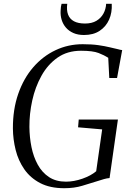

<svg xmlns="http://www.w3.org/2000/svg" viewBox="-20 -984 692 1012"><path d="M318.5 8Q243.5 8 191.5 -19.2Q139.5 -46.5 108 -92Q76.5 -137.5 62.5 -193.5Q48.5 -249.5 48 -306.5Q47.5 -407 76 -489Q104.5 -571 155.2 -629.5Q206 -688 272.8 -719.5Q339.5 -751 416 -751Q463.5 -751 498.2 -746Q533 -741 558.2 -734.8Q583.5 -728.5 602.5 -724.5Q608 -723 612.8 -721.8Q617.5 -720.5 624 -720L597 -573H556L550.5 -679.5Q530.5 -692.5 500 -704.5Q469.5 -716.5 407 -716.5Q335 -716.5 283.2 -680.2Q231.5 -644 198.5 -584.5Q165.5 -525 150 -454.5Q134.5 -384 135 -315Q135.5 -260 146 -208.5Q156.5 -157 179.2 -115.8Q202 -74.5 238.5 -50.5Q275 -26.5 327.5 -26.5Q369.5 -26.5 414.5 -42.2Q459.5 -58 487 -81.5L518.5 -302L391.5 -313L395 -354H601.5L557.5 -45.5Q543.5 -44.5 528 -40Q512.5 -35.5 487.5 -27.5Q455.5 -17.5 413.5 -4.8Q371.5 8 318.5 8ZM423 -799.5Q390.5 -799.5 366.8 -810Q343 -820.5 327.5 -838.5Q312 -856.5 305 -879.5Q298 -902.5 299.5 -927.5Q300 -940 301.2 -948Q302.5 -956 304.5 -964H334.5Q330 -930.5 338.8 -907.2Q347.5 -884 369.8 -872Q392 -860 428 -860Q464 -860 488 -874.2Q512 -888.5 525 -912Q538 -935.5 539.5 -964H569Q571.5 -917.5 555 -880.5Q538.5 -843.5 505.2 -821.5Q472 -799.5 423 -799.5Z"/></svg>

Font: Merriweather 96pt Light
Style: Italic
Weight: 300
Italic angle: -7.8°
Version: Version 2.101